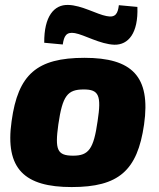

<svg xmlns="http://www.w3.org/2000/svg" viewBox="-20 -745 642 777"><path d="M256 -725C199 -727 158 -679 159 -572L234 -565C239 -599 248 -617 283 -611C322 -604 385 -566 443 -564C499 -563 540 -610 536 -717L461 -724C457 -691 448 -672 411 -680C372 -687 310 -724 256 -725ZM322 -511C129 -511 53 -444 27 -255C-1 -60 81 12 270 12C460 12 536 -54 563 -241C591 -437 513 -511 322 -511ZM319 -383C380 -383 391 -359 375 -255C359 -142 339 -115 276 -115C211 -115 202 -139 216 -241C233 -358 253 -383 319 -383Z"/></svg>

Font: Exo 2 Extra Bold
Style: Italic
Weight: 800
Italic angle: -8°
Designer: Natanael Gama
Version: Version 1.001;PS 001.001;hotconv 1.0.88;makeotf.lib2.5.64775